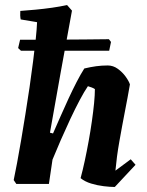

<svg xmlns="http://www.w3.org/2000/svg" viewBox="-20 -732 585 764"><path d="M63.3 -530.2 52.2 -540.8 59.9 -573.8Q90.1 -573.7 131.2 -573.9Q172.4 -574.1 220.3 -574.3Q268.3 -574.6 317.6 -575Q366.9 -575.5 413.3 -576L421.7 -565.1L414.5 -530.2ZM436.8 12Q418.2 12 392.7 8.9Q367.2 5.9 342.5 -1.7Q317.8 -9.2 300.7 -23.1Q309.3 -54.8 317.4 -92.6Q325.5 -130.3 332.8 -170.6Q340.1 -211 345.6 -249.6Q351.1 -288.2 354.4 -321.3Q357.6 -354.5 357.6 -377.5Q353 -380.7 345.3 -383.8Q337.6 -387 329.8 -389Q315.6 -368.4 297.4 -334.1Q279.2 -299.8 259.7 -258.3Q240.3 -216.8 222 -175Q203.8 -133.1 188.9 -96.8L174.6 0H45L34.5 -15.5Q40.1 -42.7 47.9 -83.4Q55.7 -124.1 64 -173.8Q72.3 -223.5 81.1 -277.7Q89.9 -331.8 97.7 -385.4Q105.4 -439.1 111.7 -488.3Q118 -537.5 122.3 -577.5Q126.5 -617.5 127.5 -643.7L62.3 -654.7Q59.3 -670.5 60.8 -688.5Q89.5 -690.6 122.2 -693.6Q154.9 -696.7 187.3 -701.3Q219.7 -705.9 246.8 -712L266.4 -689.7Q243.9 -568.7 221.5 -444Q199.2 -319.2 178.8 -204L191 -201Q205.3 -233.2 220.7 -268.7Q236.2 -304.1 252.6 -339.5Q269 -374.9 284.9 -405.7Q300.8 -436.6 315.5 -459.5Q340.9 -465.5 362.8 -468.5Q384.8 -471.5 408.8 -471.5Q430.4 -471.5 448.7 -458.2Q467.1 -444.9 479.9 -427.2Q492.7 -409.5 497 -396.2Q493.1 -371.3 487.6 -343.7Q482.1 -316.1 476.9 -287.7Q471.6 -259.2 466.1 -230.8Q460.5 -199.7 454.9 -168.8Q449.4 -138 445.6 -109.2Q441.8 -80.4 439.3 -53L500.2 -98.2L519.3 -76.3Z"/></svg>

Font: Labrada
Style: Italic
Weight: 400
Italic angle: -7°
Designer: Mercedes Jáuregui
Foundry: Omnibus-Type Team
Version: Version 1.000